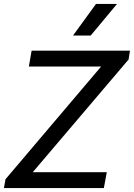

<svg xmlns="http://www.w3.org/2000/svg" viewBox="-30 -958 682 978"><path d="M-2 -45 485 -619H117L131 -700H632L625 -655L137 -81H514L499 0H-10ZM459 -938H566L432 -777H342Z"/></svg>

Font: Bai Jamjuree Medium
Style: Italic
Weight: 500
Italic angle: -10°
Version: Version 1.000; ttfautohint (v1.6)